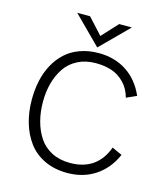

<svg xmlns="http://www.w3.org/2000/svg" viewBox="-129 -991 957 1101"><g transform="rotate(15 349.0 -441.0)"><path d="M354 -730 191.9 -892.1H268.1L354 -798.3L440.9 -892.1H516.1ZM373 9.8Q296.9 9.8 237.8 -18.3Q178.7 -46.4 142.3 -95.5Q106 -144.5 87.4 -207.8Q68.8 -271 68.8 -345.2Q68.8 -403.8 80.1 -456.3Q91.3 -508.8 115.5 -553.7Q139.6 -598.6 174.8 -631.3Q210 -664.1 260.5 -682.6Q311 -701.2 372.1 -701.2Q466.8 -701.2 537.6 -655Q608.4 -608.9 647 -521L586.9 -494.1Q573.2 -545.4 540 -579.3Q506.8 -613.3 464.8 -627.2Q422.9 -641.1 371.1 -641.1Q310.1 -641.1 263.4 -617.2Q216.8 -593.3 189.2 -552.2Q161.6 -511.2 147.7 -460Q133.8 -408.7 133.8 -350.1Q133.8 -288.6 147.7 -235.8Q161.6 -183.1 189.5 -140.6Q217.3 -98.1 264.4 -74Q311.5 -49.8 373 -49.8Q533.7 -49.8 587.9 -198.2L647.9 -170.9Q609.9 -84 538.6 -37.1Q467.3 9.8 373 9.8Z"/></g></svg>

Font: HK Grotesk Light
Style: Regular
Weight: 300
Designer: Alfredo Marco Pradil and Stefan Peev
Foundry: Hanken Design Co.
Version: Version 1.045;PS 001.045;hotconv 1.0.88;makeotf.lib2.5.64775